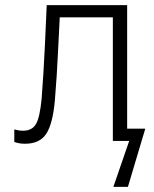

<svg xmlns="http://www.w3.org/2000/svg" viewBox="-20 -552 603 752"><path d="M78 11Q55 11 36 4V-45Q54 -40 70 -40Q105 -40 120.5 -65.5Q136 -91 143 -165Q147 -216 150 -265.5Q153 -315 156 -377.5Q159 -440 163 -532H478V-48H549L481 180H424L486 0H422V-484H214Q210 -409 207.5 -354.5Q205 -300 202 -254.5Q199 -209 195 -160Q187 -68 161.5 -28.5Q136 11 78 11Z"/></svg>

Font: Noto Sans Mono SemiCondensed Light
Style: Regular
Weight: 300
Width: 4
Designer: Monotype Design Team
Foundry: Monotype Imaging Inc.
Version: Version 2.014; ttfautohint (v1.8.4.7-5d5b)